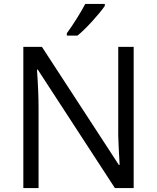

<svg xmlns="http://www.w3.org/2000/svg" viewBox="-20 -951 794 971"><path d="M372 -771Q403 -796 445.5 -842.5Q488 -889 510 -921V-931H411Q395 -900 368 -857Q341 -814 318 -783V-771ZM578 -714V-304Q577 -276 580 -212Q583 -148 585 -117H581L192 -714H98V0H175V-406Q175 -487 167 -599H171L561 0H656V-714Z"/></svg>

Font: OpenSansMMV
Style: Regular
Weight: 400
Designer: Steve Matteson
Foundry: Ascender Corporation
Version: Version 4.000